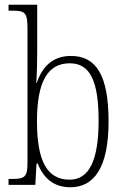

<svg xmlns="http://www.w3.org/2000/svg" viewBox="-20 -780 529 810"><path d="M277 10C373 10 438 -67 438 -267C438 -464 385 -544 279 -544C203 -544 158 -499 135 -430H133C136 -471 137 -528 137 -564V-760H16V-735H29C84 -735 96 -730 96 -659V-94C96 -32 84 -25 28 -25H16V0H129L134 -90H139C163 -29 206 10 277 10ZM274 -22C177 -22 136 -103 136 -269C136 -433 180 -513 274 -513C361 -513 396 -437 396 -270C396 -98 353 -22 274 -22Z"/></svg>

Font: Noto Serif Thai Condensed ExtraLight
Style: Regular
Weight: 200
Width: 3
Designer: Monotype Design Team
Foundry: Monotype Imaging Inc.
Version: Version 2.002